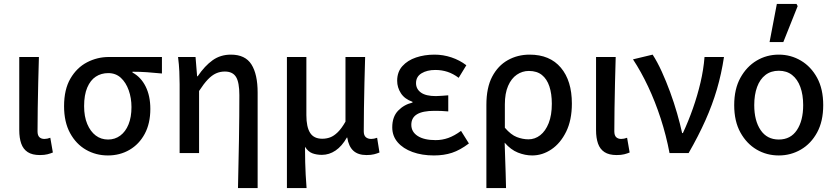

<svg xmlns="http://www.w3.org/2000/svg" viewBox="-20 -779 4252 977"><path d="M183 10Q144 10 121 -5Q98 -20 88 -48.5Q78 -77 78 -117V-489H178Q176 -425 174.5 -358Q173 -291 172 -228Q171 -165 171 -111Q171 -90 180.5 -81Q190 -72 206 -72Q213 -72 220.5 -73.5Q228 -75 236 -78L249 -3Q237 2 221.5 6Q206 10 183 10Z M529 12Q468 12 417.5 -17Q367 -46 336.5 -102Q306 -158 306 -239Q306 -324 338.5 -379.5Q371 -435 423 -462Q475 -489 534 -489H804V-405Q763 -409 728.5 -411.5Q694 -414 654 -414V-410Q697 -387 721 -339Q745 -291 745 -225Q745 -151 716.5 -98Q688 -45 639 -16.5Q590 12 529 12ZM530 -69Q565 -69 592 -89Q619 -109 634 -146Q649 -183 649 -234Q649 -280 635 -319.5Q621 -359 595 -383Q569 -407 531 -407Q495 -407 467.5 -389Q440 -371 424 -333.5Q408 -296 408 -239Q408 -186 424 -148Q440 -110 467 -89.5Q494 -69 530 -69Z M1191 178Q1192 119 1193.5 56.5Q1195 -6 1196 -68Q1197 -130 1197.5 -187.5Q1198 -245 1198 -295Q1198 -360 1181 -387.5Q1164 -415 1124 -415Q1100 -415 1079 -405.5Q1058 -396 1037.5 -374.5Q1017 -353 993 -316V0H894V-350Q894 -380 892.5 -415Q891 -450 886 -489H975L983 -391H986Q1022 -444 1062 -472.5Q1102 -501 1155 -501Q1228 -501 1259.5 -451Q1291 -401 1291 -308V178Z M1440 178V-489H1539V-193Q1539 -133 1558 -103Q1577 -73 1620 -73Q1641 -73 1660 -80Q1679 -87 1698.5 -106Q1718 -125 1738 -160V-489H1838Q1836 -425 1834.5 -358Q1833 -291 1832 -228Q1831 -165 1831 -111Q1831 -90 1841.5 -81Q1852 -72 1869 -72Q1876 -72 1883.5 -73.5Q1891 -75 1899 -78L1911 -3Q1899 2 1883.5 6Q1868 10 1845 10Q1802 10 1778 -12Q1754 -34 1747 -79H1745Q1720 -35 1687.5 -13Q1655 9 1618 9Q1591 9 1569.5 1Q1548 -7 1532 -32Q1532 13 1533 46.5Q1534 80 1535.5 110.5Q1537 141 1540 178Z M2188 12Q2127 12 2079 -5.5Q2031 -23 2003.5 -55Q1976 -87 1976 -131Q1976 -185 2006 -216Q2036 -247 2079 -257V-261Q2039 -275 2020 -304.5Q2001 -334 2001 -368Q2001 -413 2027.5 -442.5Q2054 -472 2097 -486.5Q2140 -501 2191 -501Q2235 -501 2277 -487Q2319 -473 2353 -447L2314 -383Q2286 -404 2257 -413.5Q2228 -423 2195 -423Q2153 -423 2125 -406Q2097 -389 2097 -356Q2097 -326 2122 -308Q2147 -290 2198 -290Q2213 -290 2228 -291.5Q2243 -293 2261 -294V-212Q2242 -214 2224.5 -214.5Q2207 -215 2190 -215Q2131 -215 2102 -197.5Q2073 -180 2073 -144Q2073 -108 2105.5 -87Q2138 -66 2197 -66Q2230 -66 2261 -77Q2292 -88 2326 -113L2366 -49Q2321 -15 2280 -1.5Q2239 12 2188 12Z M2455 178V-245Q2455 -333 2484.5 -389Q2514 -445 2564 -473Q2614 -501 2675 -501Q2778 -501 2834 -434.5Q2890 -368 2890 -252Q2890 -168 2861 -109Q2832 -50 2786 -19Q2740 12 2688 12Q2652 12 2615.5 -2.5Q2579 -17 2548 -53Q2549 -11 2550.5 26Q2552 63 2553 100Q2554 137 2555 178ZM2669 -70Q2702 -70 2729 -91Q2756 -112 2772 -152.5Q2788 -193 2788 -251Q2788 -302 2775.5 -339.5Q2763 -377 2737.5 -397.5Q2712 -418 2671 -418Q2638 -418 2610 -399Q2582 -380 2565.5 -342Q2549 -304 2549 -248V-129Q2580 -93 2610 -81.5Q2640 -70 2669 -70Z M3118 10Q3079 10 3056 -5Q3033 -20 3023 -48.5Q3013 -77 3013 -117V-489H3113Q3111 -425 3109.5 -358Q3108 -291 3107 -228Q3106 -165 3106 -111Q3106 -90 3115.5 -81Q3125 -72 3141 -72Q3148 -72 3155.5 -73.5Q3163 -75 3171 -78L3184 -3Q3172 2 3156.5 6Q3141 10 3118 10Z M3387 0Q3370 -90 3342 -176Q3314 -262 3278 -338.5Q3242 -415 3201 -477L3301 -501Q3325 -464 3347.5 -414.5Q3370 -365 3390 -310.5Q3410 -256 3425.5 -202Q3441 -148 3451 -102H3455Q3483 -162 3506 -227.5Q3529 -293 3544.5 -359Q3560 -425 3565 -489H3664Q3651 -403 3628 -324.5Q3605 -246 3569.5 -166.5Q3534 -87 3484 0Z M3943 12Q3881 12 3830 -18Q3779 -48 3747.5 -105Q3716 -162 3716 -244Q3716 -326 3747.5 -383Q3779 -440 3830 -470.5Q3881 -501 3943 -501Q4004 -501 4055.5 -470.5Q4107 -440 4138 -383Q4169 -326 4169 -244Q4169 -162 4138 -105Q4107 -48 4055.5 -18Q4004 12 3943 12ZM3943 -69Q4003 -69 4035 -117Q4067 -165 4067 -244Q4067 -297 4052.5 -336.5Q4038 -376 4010.5 -397.5Q3983 -419 3943 -419Q3903 -419 3875 -397.5Q3847 -376 3832.5 -336.5Q3818 -297 3818 -244Q3818 -165 3850.5 -117Q3883 -69 3943 -69ZM3896 -565 3933 -759H4033L4039 -748L3966 -565Z"/></svg>

Font: Source Sans 3 Medium
Style: Regular
Weight: 500
Designer: Paul D. Hunt
Foundry: Adobe
Version: Version 3.052;hotconv 1.1.0;makeotfexe 2.6.0